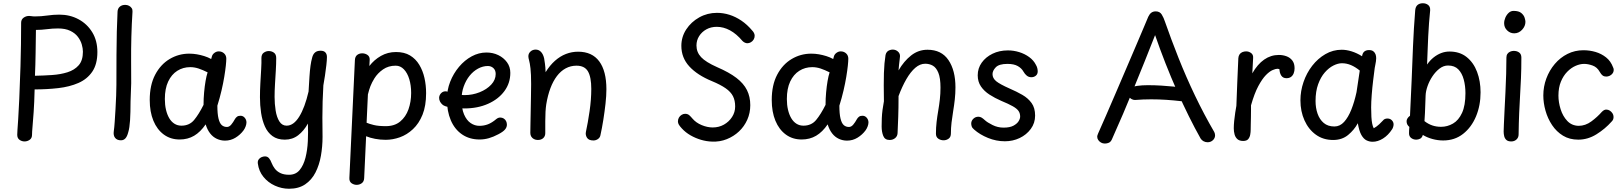

<svg xmlns="http://www.w3.org/2000/svg" viewBox="-20 -855 9984 1181"><path d="M131 15Q114 15 100 5Q86 -5 86 -26Q86 -36 87.5 -57.5Q89 -79 92 -123.5Q95 -168 98.5 -246Q102 -324 106 -447Q108 -515 109 -582Q110 -649 110 -715Q110 -735 125 -746Q140 -757 159 -757Q167 -757 174.5 -755.5Q182 -754 195 -754Q233 -754 270.5 -759.5Q308 -765 345 -765Q410 -765 463 -736.5Q516 -708 547.5 -656.5Q579 -605 579 -535Q579 -460 547.5 -414Q516 -368 462 -344.5Q408 -321 338.5 -313Q269 -305 193 -305Q191 -222 187 -165.5Q183 -109 180 -75.5Q177 -42 177 -26Q177 -5 162.5 5Q148 15 131 15ZM195 -389Q248 -390 300 -393.5Q352 -397 395 -410.5Q438 -424 464 -453.5Q490 -483 490 -537Q490 -557 483 -581.5Q476 -606 459 -628.5Q442 -651 412 -665.5Q382 -680 337 -680Q303 -680 269 -675.5Q235 -671 201 -671Q200 -600 199 -528.5Q198 -457 195 -389Z M703 -783Q704 -803 717 -814Q730 -825 750 -825Q763 -825 773.5 -819.5Q784 -814 790 -805Q796 -796 795 -783Q790 -706 788 -629Q786 -552 786.5 -479.5Q787 -407 787 -343L783 -230Q783 -162 780 -115Q777 -68 769 -42Q762 -15 751 -3.5Q740 8 724 8Q700 8 688 -7Q676 -22 680 -49Q683 -69 685.5 -105Q688 -141 690.5 -184Q693 -227 694.5 -266.5Q696 -306 696 -333Q696 -438 696.5 -517Q697 -596 698.5 -660Q700 -724 703 -783Z M901 -240Q901 -332 934.5 -395.5Q968 -459 1023.5 -492Q1079 -525 1144 -525Q1168 -525 1191 -521Q1214 -517 1236.5 -510Q1259 -503 1279 -492L1284 -510Q1288 -522 1300 -530.5Q1312 -539 1325 -539Q1345 -539 1358.5 -526.5Q1372 -514 1372 -494Q1372 -479 1369 -450.5Q1366 -422 1359.5 -382.5Q1353 -343 1342.5 -298Q1332 -253 1317 -205Q1317 -155 1324 -126Q1331 -97 1344 -85.5Q1357 -74 1376 -74Q1390 -74 1402 -88Q1414 -102 1426 -124Q1431 -132 1438.5 -137.5Q1446 -143 1459 -143Q1475 -143 1485.5 -130.5Q1496 -118 1496 -102Q1496 -91 1491 -77.5Q1486 -64 1478 -53Q1458 -26 1428.5 -8Q1399 10 1364 10Q1338 10 1314 -1Q1290 -12 1272.5 -34.5Q1255 -57 1245 -90Q1213 -43 1174 -20Q1135 3 1085 3Q1029 3 987.5 -27.5Q946 -58 923.5 -112.5Q901 -167 901 -240ZM994 -246Q994 -210 1001 -180Q1008 -150 1021 -128Q1034 -106 1053 -94Q1072 -82 1096 -82Q1145 -82 1174 -117Q1203 -152 1232 -210Q1232 -249 1235.5 -287Q1239 -325 1244.5 -357Q1250 -389 1257 -410Q1227 -425 1201.5 -433.5Q1176 -442 1150 -442Q1106 -442 1070.5 -419.5Q1035 -397 1014.5 -353.5Q994 -310 994 -246Z M1588 -498Q1588 -521 1602.5 -531Q1617 -541 1633 -541Q1651 -541 1665 -531Q1679 -521 1679 -498Q1679 -462 1676.5 -420.5Q1674 -379 1671.5 -337.5Q1669 -296 1669 -259Q1669 -216 1675.5 -175Q1682 -134 1698.5 -108Q1715 -82 1743 -82Q1786 -82 1820.5 -137.5Q1855 -193 1878 -292Q1881 -344 1883.5 -383Q1886 -422 1890 -450.5Q1894 -479 1900 -500Q1905 -521 1917.5 -532Q1930 -543 1952 -543Q1972 -543 1981.5 -532.5Q1991 -522 1991 -504Q1991 -486 1987.5 -455Q1984 -424 1979 -390.5Q1974 -357 1969 -330Q1966 -281 1964.5 -231Q1963 -181 1963 -131Q1963 -103 1963.5 -73Q1964 -43 1964 -13Q1964 46 1954 103Q1944 160 1920.5 206Q1897 252 1857 279Q1817 306 1758 306Q1713 306 1671 287Q1629 268 1600.5 233Q1572 198 1566 151Q1564 136 1571 126Q1578 116 1589 111.5Q1600 107 1610 107Q1625 107 1634.5 118Q1644 129 1651 148Q1658 166 1670.5 182.5Q1683 199 1704.5 209.5Q1726 220 1758 220Q1799 220 1823 191Q1847 162 1859 115Q1871 68 1873.5 13Q1876 -42 1874 -95Q1849 -50 1814 -23Q1779 4 1732 4Q1686 4 1656 -18Q1626 -40 1609.5 -77Q1593 -114 1586 -160.5Q1579 -207 1579 -257Q1579 -298 1581.5 -343.5Q1584 -389 1586.5 -430Q1589 -471 1588 -498Z M2163 -485Q2164 -507 2177 -517Q2190 -527 2208 -527Q2226 -527 2240.5 -517Q2255 -507 2254 -487Q2253 -478 2253 -468.5Q2253 -459 2252 -449Q2281 -487 2323 -511Q2365 -535 2416 -535Q2467 -535 2502 -514Q2537 -493 2559 -456.5Q2581 -420 2591 -375Q2601 -330 2601 -282Q2601 -204 2579 -149.5Q2557 -95 2520 -60.5Q2483 -26 2439.5 -10.5Q2396 5 2352 5Q2319 5 2287.5 -1Q2256 -7 2232 -17L2220 241Q2219 262 2205 272Q2191 282 2174 282Q2157 282 2142.5 272Q2128 262 2129 240ZM2235 -100Q2251 -93 2279.5 -86Q2308 -79 2353 -79Q2407 -79 2441.5 -107.5Q2476 -136 2492.5 -182.5Q2509 -229 2509 -283Q2509 -330 2497.5 -368Q2486 -406 2464.5 -428.5Q2443 -451 2414 -451Q2369 -451 2336 -428Q2303 -405 2283 -373Q2267 -347 2258.5 -325Q2250 -303 2243 -274Q2241 -231 2239 -187.5Q2237 -144 2235 -100Z M2701 -212Q2692 -220 2686.5 -230.5Q2681 -241 2681 -254Q2682 -271 2694.5 -283Q2707 -295 2725 -293Q2733 -292 2743.5 -286.5Q2754 -281 2776 -275.5Q2798 -270 2838 -270Q2886 -270 2930 -287.5Q2974 -305 3001.5 -334.5Q3029 -364 3029 -400Q3029 -423 3015 -436Q3001 -449 2981 -449Q2950 -449 2920.5 -433Q2891 -417 2868.5 -389Q2846 -361 2832.5 -323.5Q2819 -286 2819 -243Q2819 -187 2834.5 -151Q2850 -115 2875 -98Q2900 -81 2929 -81Q2957 -81 2981.5 -90.5Q3006 -100 3032 -122Q3038 -127 3044 -129.5Q3050 -132 3057 -132Q3069 -132 3078.5 -126Q3088 -120 3093 -110Q3098 -100 3098 -88Q3098 -72 3086 -58Q3074 -44 3045 -29Q3015 -13 2987 -5Q2959 3 2930 3Q2868 3 2822.5 -28Q2777 -59 2753 -115Q2729 -171 2729 -245Q2729 -301 2749 -352Q2769 -403 2803.5 -444Q2838 -485 2881.5 -508.5Q2925 -532 2972 -532Q3012 -532 3045 -516Q3078 -500 3098.5 -472Q3119 -444 3119 -407Q3119 -344 3082.5 -294.5Q3046 -245 2982 -216.5Q2918 -188 2836 -188Q2814 -188 2792 -189.5Q2770 -191 2751.5 -194Q2733 -197 2720 -201.5Q2707 -206 2701 -212Z M3247 -338Q3247 -401 3243 -434.5Q3239 -468 3234.5 -483.5Q3230 -499 3230 -509Q3230 -526 3243 -538Q3256 -550 3275 -550Q3294 -550 3307.5 -536Q3321 -522 3327 -496Q3329 -483 3332 -463Q3335 -443 3336 -411Q3362 -453 3393.5 -481Q3425 -509 3461 -523Q3497 -537 3536 -537Q3622 -537 3666 -477.5Q3710 -418 3710 -306Q3710 -266 3704.5 -217Q3699 -168 3691 -117.5Q3683 -67 3673 -22Q3670 -8 3657.5 0.5Q3645 9 3630 9Q3601 9 3590.5 -8Q3580 -25 3584 -44Q3596 -99 3606.5 -171Q3617 -243 3617 -308Q3617 -381 3596.5 -416Q3576 -451 3526 -451Q3490 -451 3459.5 -434.5Q3429 -418 3405.5 -387Q3382 -356 3365.5 -312Q3349 -268 3340 -213Q3337 -193 3335.5 -167.5Q3334 -142 3334 -110Q3334 -78 3334 -36Q3334 -17 3321.5 -5.5Q3309 6 3288 6Q3275 6 3264.5 0.5Q3254 -5 3248 -14.5Q3242 -24 3242 -37Q3242 -63 3243 -99.5Q3244 -136 3244.5 -178Q3245 -220 3246 -261.5Q3247 -303 3247 -338Z M4607 -667Q4614 -660 4618 -651.5Q4622 -643 4622 -635Q4622 -622 4615.5 -611.5Q4609 -601 4598.5 -595Q4588 -589 4577 -589Q4570 -589 4562 -592.5Q4554 -596 4547 -603Q4510 -647 4470 -668.5Q4430 -690 4389 -690Q4353 -690 4325 -674.5Q4297 -659 4280.5 -633Q4264 -607 4264 -575Q4264 -534 4292.5 -503.5Q4321 -473 4391 -442Q4465 -410 4509.5 -376Q4554 -342 4574.5 -301Q4595 -260 4595 -208Q4595 -160 4576.5 -118.5Q4558 -77 4525.5 -46.5Q4493 -16 4450.5 1Q4408 18 4360 16Q4326 15 4292 5Q4258 -5 4227.5 -22.5Q4197 -40 4174 -65Q4161 -79 4155.5 -88.5Q4150 -98 4150 -108Q4150 -121 4156 -131.5Q4162 -142 4172.5 -148.5Q4183 -155 4194 -155Q4210 -155 4220 -146Q4230 -137 4239 -126Q4261 -100 4296 -85.5Q4331 -71 4364 -71Q4402 -71 4433 -88.5Q4464 -106 4483 -135.5Q4502 -165 4502 -200Q4502 -237 4488.5 -263.5Q4475 -290 4443.5 -312Q4412 -334 4359 -356Q4269 -393 4220 -446.5Q4171 -500 4171 -573Q4171 -628 4201 -674Q4231 -720 4281 -748Q4331 -776 4390 -776Q4429 -776 4467 -764Q4505 -752 4540.5 -728Q4576 -704 4607 -667Z M4727 -240Q4727 -332 4760.5 -395.5Q4794 -459 4849.5 -492Q4905 -525 4970 -525Q4994 -525 5017 -521Q5040 -517 5062.5 -510Q5085 -503 5105 -492L5110 -510Q5114 -522 5126 -530.5Q5138 -539 5151 -539Q5171 -539 5184.5 -526.5Q5198 -514 5198 -494Q5198 -479 5195 -450.5Q5192 -422 5185.5 -382.5Q5179 -343 5168.5 -298Q5158 -253 5143 -205Q5143 -155 5150 -126Q5157 -97 5170 -85.5Q5183 -74 5202 -74Q5216 -74 5228 -88Q5240 -102 5252 -124Q5257 -132 5264.5 -137.5Q5272 -143 5285 -143Q5301 -143 5311.5 -130.5Q5322 -118 5322 -102Q5322 -91 5317 -77.5Q5312 -64 5304 -53Q5284 -26 5254.5 -8Q5225 10 5190 10Q5164 10 5140 -1Q5116 -12 5098.5 -34.5Q5081 -57 5071 -90Q5039 -43 5000 -20Q4961 3 4911 3Q4855 3 4813.5 -27.5Q4772 -58 4749.5 -112.5Q4727 -167 4727 -240ZM4820 -246Q4820 -210 4827 -180Q4834 -150 4847 -128Q4860 -106 4879 -94Q4898 -82 4922 -82Q4971 -82 5000 -117Q5029 -152 5058 -210Q5058 -249 5061.5 -287Q5065 -325 5070.5 -357Q5076 -389 5083 -410Q5053 -425 5027.5 -433.5Q5002 -442 4976 -442Q4932 -442 4896.5 -419.5Q4861 -397 4840.5 -353.5Q4820 -310 4820 -246Z M5427 -517Q5430 -530 5437 -537Q5444 -544 5453.5 -547Q5463 -550 5471 -550Q5489 -550 5502.5 -538.5Q5516 -527 5516 -510Q5516 -505 5514 -489.5Q5512 -474 5510 -456Q5508 -438 5507 -422Q5540 -479 5584.5 -514Q5629 -549 5685 -549Q5771 -549 5814 -485.5Q5857 -422 5857 -318Q5857 -280 5853 -243.5Q5849 -207 5843 -171.5Q5837 -136 5833 -101.5Q5829 -67 5829 -34Q5829 -12 5815 -2Q5801 8 5784 8Q5766 8 5751.5 -2Q5737 -12 5737 -33Q5737 -70 5741 -104.5Q5745 -139 5751 -173.5Q5757 -208 5761 -243.5Q5765 -279 5765 -316Q5765 -375 5752 -407Q5739 -439 5718 -451Q5697 -463 5671 -463Q5639 -463 5610 -438Q5581 -413 5555 -368Q5529 -323 5507 -264Q5507 -189 5505 -134.5Q5503 -80 5501 -36Q5500 -17 5486 -5.5Q5472 6 5452 6Q5423 6 5413 -19Q5403 -44 5403 -77Q5403 -102 5404 -127.5Q5405 -153 5408.5 -179.5Q5412 -206 5417 -232Q5416 -289 5416 -331Q5416 -373 5417 -405.5Q5418 -438 5420.5 -465Q5423 -492 5427 -517Z M6352 -456Q6358 -446 6360.5 -435.5Q6363 -425 6363 -416Q6363 -399 6351.5 -389.5Q6340 -380 6324 -380Q6308 -380 6296 -389.5Q6284 -399 6275 -415Q6264 -435 6240.5 -448.5Q6217 -462 6177 -462Q6125 -462 6105 -441Q6085 -420 6085 -399Q6085 -374 6107.5 -355.5Q6130 -337 6191 -310Q6233 -292 6268.5 -271.5Q6304 -251 6325.5 -221Q6347 -191 6347 -144Q6347 -98 6320.5 -62Q6294 -26 6252 -6Q6210 14 6161 14Q6108 14 6057.5 -6.5Q6007 -27 5972 -58Q5960 -68 5957 -77.5Q5954 -87 5954 -95Q5954 -112 5967 -124.5Q5980 -137 5998 -137Q6009 -137 6018 -131.5Q6027 -126 6039 -115Q6053 -102 6085 -86Q6117 -70 6153 -70Q6192 -70 6214 -82Q6236 -94 6245.5 -109.5Q6255 -125 6255 -138Q6255 -158 6245 -172.5Q6235 -187 6209.5 -201.5Q6184 -216 6138 -235Q6099 -252 6066.5 -273Q6034 -294 6014 -323Q5994 -352 5994 -392Q5994 -435 6018.5 -469.5Q6043 -504 6085 -524.5Q6127 -545 6180 -545Q6215 -545 6249 -534.5Q6283 -524 6310.5 -504Q6338 -484 6352 -456Z M6819 3Q6812 18 6800.5 23Q6789 28 6776 28Q6763 28 6752.5 22Q6742 16 6735.5 6.5Q6729 -3 6729 -14Q6729 -19 6731 -24.5Q6733 -30 6735 -35Q6755 -79 6783 -144Q6811 -209 6843.5 -284Q6876 -359 6908 -434.5Q6940 -510 6968.5 -576Q6997 -642 7016.5 -689Q7036 -736 7043 -752Q7051 -769 7062 -777Q7073 -785 7089 -785Q7114 -785 7126 -765.5Q7138 -746 7146 -721Q7183 -615 7229 -499Q7275 -383 7330.5 -267Q7386 -151 7449 -43Q7451 -39 7452.5 -33.5Q7454 -28 7454 -23Q7454 -5 7440.5 7.5Q7427 20 7408 20Q7395 20 7383.5 14Q7372 8 7365 -3Q7330 -65 7293 -139.5Q7256 -214 7219.5 -296.5Q7183 -379 7149 -465.5Q7115 -552 7085 -639Q7054 -559 7021 -477.5Q6988 -396 6955 -315Q6922 -234 6888 -154.5Q6854 -75 6819 3ZM6961 -240Q6950 -240 6939.5 -246Q6929 -252 6922.5 -262.5Q6916 -273 6916 -285Q6916 -303 6932 -313Q6948 -323 6976.5 -327Q7005 -331 7040 -331Q7082 -331 7123 -328.5Q7164 -326 7198 -322.5Q7232 -319 7251 -316Q7272 -313 7282.5 -303.5Q7293 -294 7293 -277Q7293 -258 7282 -244Q7271 -230 7251 -232Q7199 -238 7153.5 -241Q7108 -244 7061 -244Q7036 -244 7011 -243Q6986 -242 6961 -240Z M7597 -497Q7598 -511 7604.5 -520.5Q7611 -530 7622 -534.5Q7633 -539 7645 -539Q7662 -539 7676 -528.5Q7690 -518 7688 -497L7683 -404Q7715 -460 7756 -488.5Q7797 -517 7846 -517Q7871 -517 7893 -509Q7915 -501 7929 -483Q7943 -465 7943 -435Q7943 -418 7937.5 -404Q7932 -390 7921 -382Q7910 -374 7893 -374Q7872 -374 7861.5 -389.5Q7851 -405 7850 -429Q7844 -432 7837 -432Q7827 -432 7808 -424Q7789 -416 7766.5 -393Q7744 -370 7720 -325.5Q7696 -281 7675 -207Q7675 -197 7675 -177Q7675 -157 7674.5 -133Q7674 -109 7673.5 -88.5Q7673 -68 7673 -57Q7673 -42 7670 -26Q7667 -10 7657.5 1Q7648 12 7627 12Q7604 12 7591.5 1Q7579 -10 7574 -28Q7569 -46 7569 -66Q7569 -85 7571.5 -111Q7574 -137 7578 -162.5Q7582 -188 7585 -204Q7588 -275 7590.5 -347.5Q7593 -420 7597 -497Z M8423 17Q8404 17 8386 8.5Q8368 0 8354 -24.5Q8340 -49 8332 -97Q8310 -56 8272.5 -25Q8235 6 8180 6Q8119 6 8074 -26.5Q8029 -59 8004 -114.5Q7979 -170 7979 -238Q7979 -295 7998 -350.5Q8017 -406 8051.5 -450.5Q8086 -495 8132.5 -522Q8179 -549 8233 -549Q8262 -549 8294 -539Q8326 -529 8358 -509Q8361 -529 8372 -538Q8383 -547 8401 -547Q8418 -547 8427.5 -539.5Q8437 -532 8441 -521Q8445 -510 8445 -497Q8445 -488 8443.5 -478Q8442 -468 8440 -458Q8438 -448 8436 -437Q8432 -407 8426.5 -362Q8421 -317 8417.5 -271.5Q8414 -226 8414 -194Q8414 -161 8415.5 -136Q8417 -111 8420.5 -94Q8424 -77 8430 -66Q8448 -76 8463.5 -90.5Q8479 -105 8486 -113Q8492 -121 8499.5 -123.5Q8507 -126 8514 -126Q8531 -126 8541.5 -115Q8552 -104 8552 -90Q8552 -83 8549.5 -74.5Q8547 -66 8543 -60Q8519 -23 8487 -3Q8455 17 8423 17ZM8188 -77Q8222 -77 8247.5 -105Q8273 -133 8292 -180.5Q8311 -228 8324 -288L8344 -421Q8317 -443 8290 -454.5Q8263 -466 8234 -466Q8210 -466 8182 -452Q8154 -438 8129 -409.5Q8104 -381 8088 -337Q8072 -293 8072 -234Q8072 -191 8084.5 -155.5Q8097 -120 8122.5 -98.5Q8148 -77 8188 -77Z M8685 -792Q8687 -814 8699.5 -824.5Q8712 -835 8732 -835Q8751 -835 8764.5 -824.5Q8778 -814 8777 -792Q8773 -753 8770 -713Q8767 -673 8765 -632Q8763 -591 8761.5 -547.5Q8760 -504 8758 -458Q8776 -484 8798 -501.5Q8820 -519 8844.5 -528.5Q8869 -538 8896 -538Q8959 -538 9001.5 -504Q9044 -470 9065.5 -413Q9087 -356 9087 -287Q9087 -206 9059 -139Q9031 -72 8979.5 -31.5Q8928 9 8857 9Q8824 9 8791 0Q8758 -9 8732 -25Q8727 -8 8715.5 -2Q8704 4 8691 4Q8674 4 8660.5 -6Q8647 -16 8647 -35Q8647 -41 8647.5 -54.5Q8648 -68 8649 -74Q8640 -82 8636 -90Q8632 -98 8632 -110Q8632 -118 8637.5 -127Q8643 -136 8653 -143Q8659 -254 8663 -359.5Q8667 -465 8671.5 -572Q8676 -679 8685 -792ZM8742 -110Q8765 -92 8790 -83.5Q8815 -75 8844 -75Q8883 -75 8917.5 -95Q8952 -115 8973 -160.5Q8994 -206 8994 -282Q8994 -327 8983.5 -366Q8973 -405 8950 -428.5Q8927 -452 8887 -452Q8859 -452 8834.5 -433Q8810 -414 8791 -385.5Q8772 -357 8761 -325.5Q8750 -294 8749 -268Q8748 -241 8747 -213.5Q8746 -186 8745 -160Q8744 -134 8742 -110Z M9246 -501Q9246 -515 9252.5 -524Q9259 -533 9269.5 -537.5Q9280 -542 9291 -542Q9311 -542 9324.5 -532Q9338 -522 9338 -501Q9338 -429 9335.5 -373Q9333 -317 9330 -266Q9327 -215 9324.5 -158.5Q9322 -102 9321 -28Q9321 -9 9308 3Q9295 15 9276 15Q9256 15 9246 6Q9236 -3 9232.5 -17Q9229 -31 9229 -46Q9229 -55 9230.5 -90Q9232 -125 9234.5 -176.5Q9237 -228 9240 -286.5Q9243 -345 9244.5 -401Q9246 -457 9246 -501ZM9232 -712Q9232 -729 9239.5 -746.5Q9247 -764 9260 -776Q9273 -788 9290 -788Q9322 -788 9337.5 -775Q9353 -762 9358 -746Q9363 -730 9363 -721Q9363 -694 9342.5 -672Q9322 -650 9294 -650Q9269 -650 9250.5 -668Q9232 -686 9232 -712Z M9688 4Q9634 4 9594 -20.5Q9554 -45 9527 -85.5Q9500 -126 9486.5 -174Q9473 -222 9473 -268Q9473 -322 9491.5 -372Q9510 -422 9543.5 -461.5Q9577 -501 9622 -523.5Q9667 -546 9720 -546Q9758 -546 9794 -535.5Q9830 -525 9859 -502Q9888 -479 9902 -441Q9904 -437 9905 -433.5Q9906 -430 9906 -426Q9906 -413 9899 -403.5Q9892 -394 9881.5 -389Q9871 -384 9860 -384Q9847 -384 9838 -390.5Q9829 -397 9820 -413Q9804 -442 9776 -452Q9748 -462 9724 -462Q9699 -462 9671.5 -450Q9644 -438 9620 -413.5Q9596 -389 9581 -352.5Q9566 -316 9566 -267Q9566 -226 9579.5 -183Q9593 -140 9620.5 -111Q9648 -82 9690 -81Q9732 -81 9769 -108.5Q9806 -136 9833 -167Q9840 -174 9846.5 -177.5Q9853 -181 9860 -181Q9872 -181 9882 -174.5Q9892 -168 9898.5 -158Q9905 -148 9905 -136Q9905 -129 9903 -122Q9901 -115 9893 -107Q9853 -62 9800 -29Q9747 4 9688 4Z"/></svg>

Font: Playpen Sans Arabic
Style: Regular
Weight: 400
Designer: Azza Alameddine, Laura Meseguer, Veronika Burian, José Scaglione
Foundry: TypeTogether
Version: Version 2.000